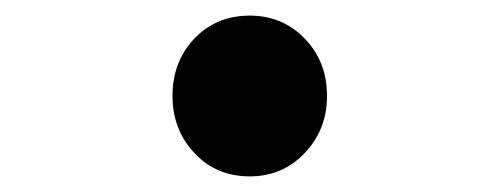

<svg xmlns="http://www.w3.org/2000/svg" viewBox="-20 -497 641 246"><path d="M300 -271Q257 -271 229 -301Q201 -331 201 -374Q201 -418 229 -447.5Q257 -477 300 -477Q342 -477 370.5 -447.5Q399 -418 399 -374Q399 -331 370.5 -301Q342 -271 300 -271Z"/></svg>

Font: Noto Sans KR ExtraBold
Style: Regular
Weight: 800
Designer: Ryoko NISHIZUKA  (kana, bopomofo & ideographs); Paul D. Hunt (Latin, Greek & Cyrillic); Sandoll Communications , Soo-you
Foundry: Adobe
Version: Version 2.004-H2;hotconv 1.0.118;makeotfexe 2.5.65603